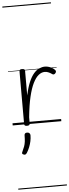

<svg xmlns="http://www.w3.org/2000/svg" viewBox="-95 -1148 645 1786"><g transform="rotate(-5 227.0 -255.0)"><path d="M132 15Q119 15 113 10.5Q107 6 107 -4V-496Q107 -506 113 -510.5Q119 -515 132 -515Q146 -515 152.5 -510.5Q159 -506 159 -496V-266Q175 -341 196 -390Q217 -439 242 -467.5Q267 -496 293.5 -507.5Q320 -519 345 -519Q372 -519 399 -507Q426 -495 441 -476Q445 -471 444.5 -464Q444 -457 438 -450Q432 -442 424 -440Q416 -438 409 -443Q397 -452 379 -461Q361 -470 339 -470Q310 -470 282.5 -448Q255 -426 231 -378Q207 -330 188.5 -252Q170 -174 159 -62V-4Q159 6 152.5 10.5Q146 15 132 15ZM77 278Q66 274 64.5 267.5Q63 261 70 248Q82 223 89 203Q96 183 99 160Q102 137 102 102Q102 91 108 84.5Q114 78 127 78Q142 78 149.5 86Q157 94 157 106Q157 133 151 161Q145 189 134.5 215.5Q124 242 109 266Q102 276 95 279.5Q88 283 77 278ZM0 590H454V600H0ZM0 -20H454V0H0ZM0 -505H454V-500H0ZM0 -1110H454V-1100H0Z"/></g></svg>

Font: Playwrite FR Moderne Guides
Style: Regular
Weight: 400
Designer: Veronika Burian, José Scaglione
Foundry: TypeTogether
Version: Version 1.003